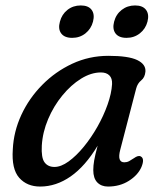

<svg xmlns="http://www.w3.org/2000/svg" viewBox="-20 -675 592 705"><path d="M421.5 -125Q409.5 -79 436.5 -79Q446 -79 454 -83.2Q462 -87.5 471.5 -94Q488 -106 497 -100.5Q512 -92.5 499.5 -62Q486.5 -32 453.2 -11Q420 10 376.5 10Q352 10 337.2 -5.2Q322.5 -20.5 322.5 -50.5Q322.5 -67 325.8 -86Q329 -105 338.5 -140Q293 -64.5 239.5 -27.2Q186 10 127.5 10Q79 10 50.5 -22.2Q22 -54.5 27 -126.5Q30 -191.5 58.2 -252.8Q86.5 -314 134.8 -363Q183 -412 245.2 -441Q307.5 -470 378 -470Q451.5 -470 483.8 -454.5Q516 -439 514 -412Q512 -390.5 498.5 -379.8Q485 -369 480 -350ZM133.5 -140.5Q131 -96 143.5 -79Q156 -62 180 -62Q204 -62 232 -82.2Q260 -102.5 287.5 -136Q315 -169.5 337.8 -209.8Q360.5 -250 375 -291Q389.5 -332 391.5 -366Q392.5 -387.5 381.5 -398.2Q370.5 -409 350.5 -409Q314.5 -409 277.5 -386Q240.5 -363 208.8 -324.2Q177 -285.5 156.8 -237.8Q136.5 -190 133.5 -140.5ZM245 -536Q217 -536 204.8 -552.2Q192.5 -568.5 200 -595.5Q207 -622.5 227.8 -638.8Q248.5 -655 276.5 -655Q304.5 -655 316.5 -638.8Q328.5 -622.5 321.5 -595.5Q314.5 -569 293.8 -552.5Q273 -536 245 -536ZM444.5 -536Q416.5 -536 404.2 -552.2Q392 -568.5 399 -595.5Q406 -622.5 427 -638.8Q448 -655 476 -655Q504 -655 516.2 -638.8Q528.5 -622.5 521.5 -595.5Q514.5 -569 493.5 -552.5Q472.5 -536 444.5 -536Z"/></svg>

Font: Fraunces 9pt SuperSoft
Style: Italic
Weight: 400
Italic angle: -16°
Version: Version 1.000;[b76b70a41]